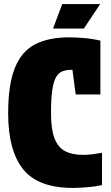

<svg xmlns="http://www.w3.org/2000/svg" viewBox="-20 -911 545 941"><path d="M20 -355Q20 -497 53 -578.5Q86 -660 152.5 -694Q219 -728 318 -728Q350 -728 391.5 -724.5Q433 -721 472 -712V-448H351L335 -569Q308 -569 288.5 -562.5Q269 -556 256 -535Q243 -514 236.5 -471Q230 -428 230 -356Q230 -278 247 -233.5Q264 -189 298.5 -170.5Q333 -152 387 -152Q411 -152 433 -155Q455 -158 480 -162V-4Q451 3 410 6.5Q369 10 337 10Q166 10 93 -82Q20 -174 20 -355ZM285 -891H471L391 -771H240Z"/></svg>

Font: Protest Strike
Style: Regular
Weight: 400
Designer: Octavio Pardo
Foundry: Ashler Design
Version: Version 2.005; ttfautohint (v1.8.4.7-5d5b)